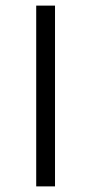

<svg xmlns="http://www.w3.org/2000/svg" viewBox="-20 -664 324 684"><path d="M109 -644H176V0H109Z"/></svg>

Font: Montserrat Ace
Style: Regular
Weight: 400
Designer: Julieta Ulanovsky
Foundry: Julieta Ulanovsky
Version: Version 1